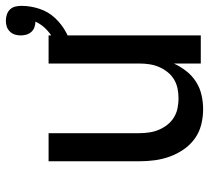

<svg xmlns="http://www.w3.org/2000/svg" viewBox="-49 -657 714 656"><g transform="rotate(-90 308.0 -329.0)"><path d="M263 8Q236 8 210 1.5Q184 -5 162.5 -20.5Q141 -36 125.5 -58.5Q110 -81 101 -106Q92 -131 88.5 -157Q85 -183 85 -210V-520H181V-210Q181 -193 183.5 -176Q186 -159 192.5 -143.5Q199 -128 209.5 -114.5Q220 -101 234.5 -92Q249 -83 266 -79.5Q283 -76 300 -76Q317 -76 334 -79.5Q351 -83 365.5 -92Q380 -101 390.5 -114.5Q401 -128 407.5 -143.5Q414 -159 416.5 -176Q419 -193 419 -210V-520H515V0H419V-92Q409 -70 393.5 -50Q378 -30 357 -16.5Q336 -3 311.5 2.5Q287 8 263 8ZM467 -436 452 -485Q469 -489 485.5 -495.5Q502 -502 516.5 -512Q531 -522 543 -535.5Q555 -549 562 -565Q552 -565 542.5 -568.5Q533 -572 526.5 -579.5Q520 -587 517.5 -596.5Q515 -606 515 -615Q515 -626 518 -635.5Q521 -645 528.5 -652.5Q536 -660 545.5 -663Q555 -666 566 -666Q576 -666 586.5 -662.5Q597 -659 604 -651.5Q611 -644 613.5 -634Q616 -624 616 -613Q616 -582 606 -551.5Q596 -521 574.5 -498Q553 -475 525 -460Q497 -445 467 -436Z"/></g></svg>

Font: Iosevka Fixed Medium Extended
Style: Regular
Weight: 500
Width: 7
Monospace: yes
Designer: Belleve Invis
Foundry: Belleve Invis
Version: Version 24.1.1; ttfautohint (v1.8.4)